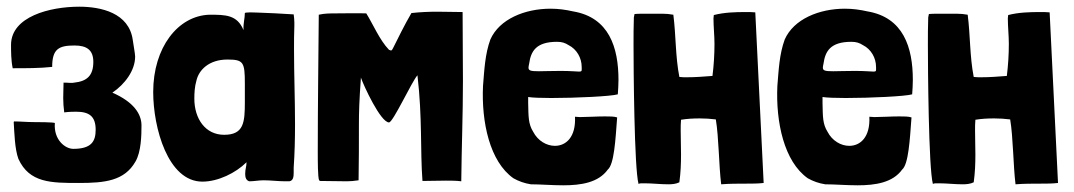

<svg xmlns="http://www.w3.org/2000/svg" viewBox="-20 -541 3212 574"><path d="M316 -264C353 -289 384 -330 384 -372C384 -381 378 -411 377 -421C366 -503 281 -521 217 -521C128 -521 14 -491 13 -408C13 -388 13 -360 18 -337C58 -337 100 -337 136 -341C136 -395 156 -405 203 -405C240 -405 259 -391 259 -356C259 -315 240 -298 202 -294C194 -292 187 -294 170 -294C170 -281 169 -265 169 -248C169 -234 170 -220 172 -205C186 -207 203 -207 208 -207C247 -207 266 -193 266 -153C266 -118 253 -96 199 -96C175 -96 140 -123 144 -173C143 -176 87 -176 79 -176C60 -176 41 -178 22 -178L21 -176C23 -144 24 -96 35 -66C68 6 133 6 216 6C293 6 352 0 385 -58C402 -87 403 -136 403 -166C403 -200 380 -236 316 -264Z M585 2C632 2 685 -24 717 -56C717 -43 713 -36 713 -21C713 -10 716 -2 725 1C740 1 753 -2 768 -2C789 -2 812 1 833 1H845C857 -1 858 -13 858 -26C858 -30 858 -35 858 -40C861 -83 862 -126 862 -169C862 -244 859 -318 859 -393C859 -417 859 -440 860 -464V-474C860 -482 859 -490 858 -498C815 -501 783 -502 760 -503C755 -503 740 -504 728 -504C719 -504 712 -503 712 -502C712 -486 707 -472 708 -451C689 -497 654 -497 606 -497C512 -494 438 -399 438 -266C438 -159 482 2 585 2ZM650 -138C594 -138 561 -186 561 -246C561 -263 562 -282 567 -299C574 -332 605 -363 660 -363C708 -363 712 -355 712 -291C712 -276 712 -258 712 -236C712 -175 709 -138 650 -138Z M1017 1C1028 1 1038 0 1052 -2C1053 -58 1053 -113 1053 -169C1053 -205 1054 -240 1059 -309C1067 -285 1118 -175 1143 -175C1155 -175 1211 -297 1228 -316C1243 -188 1236 -93 1243 0C1266 0 1289 -1 1313 -1C1328 -1 1344 -1 1359 1C1360 -99 1364 -199 1364 -299C1364 -367 1363 -437 1363 -505C1338 -505 1313 -506 1288 -506C1263 -506 1237 -505 1210 -502C1189 -466 1170 -427 1156 -399C1155 -397 1152 -390 1149 -390C1148 -390 1144 -392 1143 -392C1115 -421 1095 -469 1075 -501C1046 -502 1015 -501 985 -501C968 -501 950 -501 933 -497C932 -363 930 -225 930 -91C930 -59 930 -11 934 -2L937 0C964 0 990 1 1017 1Z M1567 10C1596 10 1630 13 1664 13C1717 13 1769 5 1797 -34C1816 -50 1820 -122 1825 -190C1816 -193 1803 -193 1788 -193C1764 -193 1735 -191 1714 -191C1708 -191 1703 -192 1699 -192C1702 -131 1672 -105 1639 -105C1614 -105 1588 -120 1574 -147C1559 -171 1560 -193 1559 -233V-251C1571 -249 1597 -248 1628 -248C1702 -248 1807 -253 1827 -259C1828 -273 1829 -288 1829 -302C1829 -399 1801 -489 1693 -507C1671 -512 1649 -515 1626 -515C1549 -515 1473 -484 1446 -423C1430 -379 1428 -333 1424 -284C1419 -176 1444 -58 1515 -8C1531 1 1548 7 1567 10ZM1656 -329C1627 -329 1606 -328 1591 -328C1566 -328 1560 -330 1560 -339C1560 -342 1561 -346 1562 -351C1567 -387 1582 -416 1645 -416C1660 -416 1669 -413 1680 -406C1704 -394 1719 -368 1719 -341C1719 -330 1721 -327 1711 -327C1703 -327 1687 -329 1656 -329Z M1978 10C1989 10 2001 9 2011 4C2015 -25 2016 -52 2016 -79C2016 -103 2015 -127 2015 -151C2015 -162 2015 -172 2016 -183C2034 -186 2053 -187 2072 -187C2088 -187 2104 -186 2120 -184C2129 -131 2129 -47 2136 10C2161 8 2186 8 2211 8C2229 8 2246 8 2263 6L2238 -504C2229 -505 2219 -505 2210 -505C2178 -505 2145 -504 2114 -496L2113 -486C2113 -461 2116 -435 2116 -410C2116 -378 2114 -346 2110 -314C2084 -312 2059 -310 2033 -310C2026 -310 2018 -310 2011 -311C1999 -372 2001 -435 1993 -497C1982 -499 1971 -500 1960 -500C1952 -500 1934 -500 1917 -500C1901 -500 1884 -500 1877 -499L1875 -489C1874 -462 1874 -434 1874 -407C1874 -342 1876 -38 1889 9C1892 7 1896 7 1900 7C1902 7 1905 7 1907 7C1931 7 1954 10 1978 10Z M2447 10C2476 10 2510 13 2544 13C2597 13 2649 5 2677 -34C2696 -50 2700 -122 2705 -190C2696 -193 2683 -193 2668 -193C2644 -193 2615 -191 2594 -191C2588 -191 2583 -192 2579 -192C2582 -131 2552 -105 2519 -105C2494 -105 2468 -120 2454 -147C2439 -171 2440 -193 2439 -233V-251C2451 -249 2477 -248 2508 -248C2582 -248 2687 -253 2707 -259C2708 -273 2709 -288 2709 -302C2709 -399 2681 -489 2573 -507C2551 -512 2529 -515 2506 -515C2429 -515 2353 -484 2326 -423C2310 -379 2308 -333 2304 -284C2299 -176 2324 -58 2395 -8C2411 1 2428 7 2447 10ZM2536 -329C2507 -329 2486 -328 2471 -328C2446 -328 2440 -330 2440 -339C2440 -342 2441 -346 2442 -351C2447 -387 2462 -416 2525 -416C2540 -416 2549 -413 2560 -406C2584 -394 2599 -368 2599 -341C2599 -330 2601 -327 2591 -327C2583 -327 2567 -329 2536 -329Z M2858 10C2869 10 2881 9 2891 4C2895 -25 2896 -52 2896 -79C2896 -103 2895 -127 2895 -151C2895 -162 2895 -172 2896 -183C2914 -186 2933 -187 2952 -187C2968 -187 2984 -186 3000 -184C3009 -131 3009 -47 3016 10C3041 8 3066 8 3091 8C3109 8 3126 8 3143 6L3118 -504C3109 -505 3099 -505 3090 -505C3058 -505 3025 -504 2994 -496L2993 -486C2993 -461 2996 -435 2996 -410C2996 -378 2994 -346 2990 -314C2964 -312 2939 -310 2913 -310C2906 -310 2898 -310 2891 -311C2879 -372 2881 -435 2873 -497C2862 -499 2851 -500 2840 -500C2832 -500 2814 -500 2797 -500C2781 -500 2764 -500 2757 -499L2755 -489C2754 -462 2754 -434 2754 -407C2754 -342 2756 -38 2769 9C2772 7 2776 7 2780 7C2782 7 2785 7 2787 7C2811 7 2834 10 2858 10Z"/></svg>

Font: HEYCLAY
Style: Regular
Weight: 400
Designer: Marcelo Magalhaes
Foundry: Marcelo Magalhães
Version: Version 1.300;hotconv 1.0.109;makeotfexe 2.5.65596